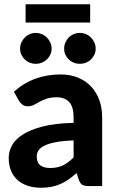

<svg xmlns="http://www.w3.org/2000/svg" viewBox="-20 -876 552 904"><path d="M21 0ZM398 0Q378.5 0 368.2 -5.5Q358 -11 351.5 -28.5L340.5 -61Q321 -44 302.8 -31.2Q284.5 -18.5 264.8 -9.8Q245 -1 222.8 3.5Q200.5 8 173.5 8Q139.5 8 111.5 -1Q83.5 -10 63.2 -27.8Q43 -45.5 32 -72Q21 -98.5 21 -133Q21 -161.5 35.5 -189.8Q50 -218 85.2 -241.2Q120.5 -264.5 179.2 -280Q238 -295.5 326.5 -297.5V-324Q326.5 -372.5 306 -395.2Q285.5 -418 247 -418Q218.5 -418 199.5 -411.2Q180.5 -404.5 166.2 -396.8Q152 -389 139.5 -382.2Q127 -375.5 110.5 -375.5Q96 -375.5 86.2 -382.8Q76.5 -390 70 -400L45.5 -444Q91 -485 146 -505.2Q201 -525.5 265 -525.5Q311 -525.5 347.2 -510.5Q383.5 -495.5 408.8 -468.8Q434 -442 447.5 -405Q461 -368 461 -324V0ZM216.5 -85Q250.5 -85 276 -97.2Q301.5 -109.5 326.5 -135V-215Q276 -213 242.5 -206.5Q209 -200 189.2 -190.2Q169.5 -180.5 161.2 -167.8Q153 -155 153 -140Q153 -110 169.8 -97.5Q186.5 -85 216.5 -85ZM223 -647Q223 -632 217 -619Q211 -606 200.8 -596.2Q190.5 -586.5 176.8 -581Q163 -575.5 147.5 -575.5Q133 -575.5 119.8 -581Q106.5 -586.5 96.5 -596.2Q86.5 -606 80.5 -619Q74.5 -632 74.5 -647Q74.5 -662 80.5 -675.5Q86.5 -689 96.5 -699.2Q106.5 -709.5 119.8 -715.2Q133 -721 147.5 -721Q163 -721 176.8 -715.2Q190.5 -709.5 200.8 -699.2Q211 -689 217 -675.5Q223 -662 223 -647ZM430.5 -647Q430.5 -632 424.5 -619Q418.5 -606 408.5 -596.2Q398.5 -586.5 384.8 -581Q371 -575.5 355.5 -575.5Q340.5 -575.5 327 -581Q313.5 -586.5 303.5 -596.2Q293.5 -606 287.8 -619Q282 -632 282 -647Q282 -662 287.8 -675.5Q293.5 -689 303.5 -699.2Q313.5 -709.5 327 -715.2Q340.5 -721 355.5 -721Q371 -721 384.8 -715.2Q398.5 -709.5 408.5 -699.2Q418.5 -689 424.5 -675.5Q430.5 -662 430.5 -647ZM100.5 -856H404.5V-770H100.5Z"/></svg>

Font: Lato Heavy
Style: Regular
Weight: 800
Designer: Lukasz Dziedzic
Foundry: tyPoland Lukasz Dziedzic
Version: Version 2.007; 2014-02-27